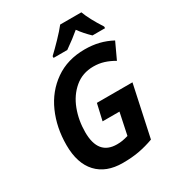

<svg xmlns="http://www.w3.org/2000/svg" viewBox="-220 -1064 1095 1201"><g transform="rotate(-30 327.5 -463.0)"><path d="M60 -263Q60 -389 106.5 -494Q153 -599 243 -662Q333 -725 457 -725Q512 -725 559 -713.5Q606 -702 651 -678L597 -562Q561 -583 526 -594Q491 -605 451 -605Q372 -605 315.5 -557.5Q259 -510 230.5 -434.5Q202 -359 202 -274Q202 -109 337 -109Q359 -109 376.5 -112Q394 -115 419 -122L452 -279H330L357 -397H614L535 -29Q483 -10 430.5 0Q378 10 310 10Q191 10 125.5 -60.5Q60 -131 60 -263ZM263 -788Q296 -819 337.5 -862Q379 -905 403 -936H556Q578 -876 635 -788V-776H544Q502 -816 471 -859Q428 -822 362 -776H263Z"/></g></svg>

Font: Noto Sans Display
Style: Bold Italic
Weight: 700
Italic angle: -12°
Designer: Monotype Design team
Foundry: Monotype Imaging Inc.
Version: Version 1.000